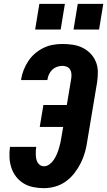

<svg xmlns="http://www.w3.org/2000/svg" viewBox="-20 -972 558 1000"><path d="M209 8Q180 8 153 2.5Q126 -3 103.5 -16.5Q81 -30 64.5 -51Q48 -72 39.5 -97.5Q31 -123 29.5 -151Q28 -179 32 -207H169Q167 -197 166.5 -186Q166 -175 166.5 -164.5Q167 -154 169 -144Q171 -134 176 -125.5Q181 -117 189.5 -111.5Q198 -106 209 -106Q224 -106 237.5 -116Q251 -126 260 -139.5Q269 -153 275.5 -168Q282 -183 286.5 -198Q291 -213 294.5 -228Q298 -243 300 -258L309 -311H187L206 -425H328L351 -563Q353 -576 352 -588Q351 -600 345 -610Q339 -620 328 -624.5Q317 -629 305 -629Q291 -629 277 -624Q263 -619 252 -608.5Q241 -598 235 -584.5Q229 -571 227 -557Q227 -556 226.5 -556Q226 -556 226 -555H90Q90 -556 90 -557Q90 -558 90 -559Q94 -584 103.5 -608Q113 -632 127.5 -654Q142 -676 162.5 -693.5Q183 -711 206.5 -722.5Q230 -734 255 -738.5Q280 -743 305 -743Q332 -743 359 -739Q386 -735 409.5 -723.5Q433 -712 451 -693.5Q469 -675 479 -651Q489 -627 489.5 -599.5Q490 -572 486 -545L435 -240Q431 -210 423 -181Q415 -152 401.5 -124.5Q388 -97 368.5 -71.5Q349 -46 323.5 -27.5Q298 -9 268 -0.5Q238 8 209 8ZM496 -818H363L385 -952H518ZM296 -818H163L185 -952H318Z"/></svg>

Font: Iosevka SS04 Heavy
Style: Italic
Weight: 900
Italic angle: -9°
Monospace: yes
Designer: Belleve Invis
Foundry: Belleve Invis
Version: Version 19.0.0; ttfautohint (v1.8.4)